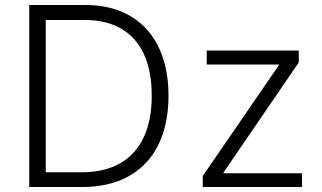

<svg xmlns="http://www.w3.org/2000/svg" viewBox="-20 -748 1289 768"><path d="M310 0C526 0 654 -134 654 -365C654 -593 529 -728 322 -728H97V0ZM163 -59V-668H319C491 -668 587 -562 587 -365C587 -167 487 -59 307 -59ZM791 0H1188V-55H874V-58L1175 -498V-546H807V-490H1096V-488L791 -44Z"/></svg>

Font: Wafeq Light
Style: Regular
Weight: 300
Designer: Rasmus Andersson & Azza Alameddine
Foundry: Google & TypeTogether
Version: Version 3.000;January 28, 2025;FontCreator 15.0.0.3014 64-bi